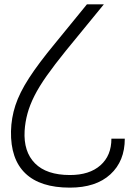

<svg xmlns="http://www.w3.org/2000/svg" viewBox="-20 -860 607 879"><path d="M299.8 -1Q164.3 -1 96.2 -66.2Q28 -131.3 30.3 -259.2Q31.7 -320 50.5 -377.6Q69.3 -435.2 113 -502.8Q156.7 -570.3 231.5 -660.7L378 -840.2H455.5L280.8 -626.8Q229.5 -563.3 194 -513.1Q158.5 -462.8 137.4 -420.8Q116.3 -378.8 105.8 -340.1Q95.2 -301.3 92.7 -261Q87.3 -165.5 140.2 -112.2Q193 -58.8 299.8 -58.7Q389.3 -58.5 439.8 -103.2Q490.3 -147.8 490 -225.3H551.3Q551.5 -122.5 485.3 -61.8Q419.2 -1 299.8 -1Z"/></svg>

Font: Matangi Light
Style: Regular
Weight: 300
Designer: Prashant Pant
Foundry: The Graphic Ant
Version: Version 3.002